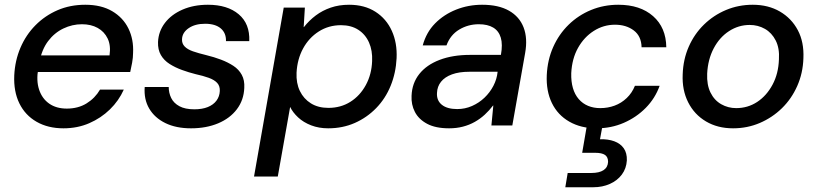

<svg xmlns="http://www.w3.org/2000/svg" viewBox="-20 -528 3441 808"><path d="M247 12Q182 12 134 -15.5Q86 -43 61.5 -93Q37 -143 40 -211Q43 -273 66 -327Q89 -381 129 -421.5Q169 -462 222 -485Q275 -508 339 -508Q406 -508 452 -481Q498 -454 520.5 -408Q543 -362 540 -305Q540 -286 536 -264Q532 -242 528 -225H114L126 -295H441Q447 -337 433 -366Q419 -395 391 -410.5Q363 -426 325 -426Q284 -426 246.5 -408Q209 -390 182.5 -355Q156 -320 146 -267L141 -239Q132 -189 144.5 -151Q157 -113 187 -92Q217 -71 261 -71Q309 -71 344.5 -93Q380 -115 401 -151H501Q480 -104 442.5 -67.5Q405 -31 355.5 -9.5Q306 12 247 12Z M784 12Q721 12 676 -10Q631 -32 608 -71Q585 -110 589 -162H690Q690 -137 700.5 -115.5Q711 -94 735 -81Q759 -68 798 -68Q831 -68 854.5 -77.5Q878 -87 891 -104.5Q904 -122 905 -145Q906 -166 894 -179Q882 -192 858.5 -200.5Q835 -209 803 -216Q775 -223 746 -233.5Q717 -244 693.5 -259Q670 -274 657 -296.5Q644 -319 645 -351Q647 -396 674 -431.5Q701 -467 748 -487.5Q795 -508 855 -508Q937 -508 984.5 -468Q1032 -428 1029 -355H931Q932 -389 909 -408.5Q886 -428 843 -428Q801 -428 774 -409.5Q747 -391 746 -363Q745 -345 757 -332.5Q769 -320 792 -312Q815 -304 848 -296Q881 -288 910 -277Q939 -266 962 -251Q985 -236 997.5 -213Q1010 -190 1008 -158Q1006 -107 977 -68.5Q948 -30 898 -9Q848 12 784 12Z M1049 215 1174 -496H1263L1258 -414H1259Q1281 -442 1309 -463Q1337 -484 1372 -496Q1407 -508 1449 -508Q1514 -508 1560 -478.5Q1606 -449 1629 -398Q1652 -347 1649 -283Q1646 -221 1624 -167Q1602 -113 1563 -73Q1524 -33 1473 -10.5Q1422 12 1361 12Q1322 12 1289.5 -0.5Q1257 -13 1234.5 -34Q1212 -55 1201 -78L1149 215ZM1362 -74Q1414 -74 1454.5 -99.5Q1495 -125 1519.5 -170Q1544 -215 1546 -271Q1548 -315 1533 -349Q1518 -383 1488 -402.5Q1458 -422 1415 -422Q1363 -422 1321.5 -395.5Q1280 -369 1255.5 -324Q1231 -279 1228 -222Q1226 -178 1242 -145Q1258 -112 1288.5 -93Q1319 -74 1362 -74Z M1870 12Q1813 12 1777.5 -7Q1742 -26 1726 -57Q1710 -88 1712 -125Q1714 -178 1744.5 -216.5Q1775 -255 1830 -276Q1885 -297 1958 -297H2088Q2096 -341 2087.5 -369.5Q2079 -398 2055.5 -412Q2032 -426 1995 -426Q1950 -426 1912.5 -403.5Q1875 -381 1859 -337H1759Q1774 -392 1811 -429.5Q1848 -467 1899.5 -487.5Q1951 -508 2009 -508Q2078 -508 2122 -483Q2166 -458 2183.5 -412.5Q2201 -367 2190 -305L2136 0H2048L2056 -84H2055Q2039 -63 2020 -45.5Q2001 -28 1978 -15Q1955 -2 1928 5Q1901 12 1870 12ZM1904 -69Q1937 -69 1966.5 -82Q1996 -95 2019 -117Q2042 -139 2056.5 -167Q2071 -195 2074 -225V-226H1955Q1912 -226 1882 -215Q1852 -204 1836 -184Q1820 -164 1819 -137Q1817 -105 1839.5 -87Q1862 -69 1904 -69Z M2491 12Q2425 12 2376 -16Q2327 -44 2302.5 -94.5Q2278 -145 2281 -212Q2284 -276 2308 -330Q2332 -384 2373 -424Q2414 -464 2467.5 -486Q2521 -508 2582 -508Q2674 -508 2728.5 -460Q2783 -412 2784 -329H2680Q2679 -376 2647 -400Q2615 -424 2568 -424Q2520 -424 2479 -398Q2438 -372 2412.5 -326.5Q2387 -281 2384 -220Q2383 -185 2391 -157.5Q2399 -130 2415.5 -111Q2432 -92 2455 -82.5Q2478 -73 2506 -73Q2538 -73 2566.5 -83.5Q2595 -94 2617.5 -115.5Q2640 -137 2652 -167H2756Q2737 -114 2697.5 -74Q2658 -34 2605 -11Q2552 12 2491 12ZM2359 260 2369 200H2468Q2502 200 2520 188Q2538 176 2539 153Q2539 133 2526 124Q2513 115 2484 115H2430L2451 -7H2517L2505 58Q2539 57 2565 66.5Q2591 76 2605 96Q2619 116 2618 147Q2616 181 2597 206.5Q2578 232 2546.5 246Q2515 260 2477 260Z M3065 12Q3000 12 2951 -17Q2902 -46 2876 -97.5Q2850 -149 2853 -215Q2855 -278 2878.5 -331.5Q2902 -385 2942.5 -424.5Q2983 -464 3035.5 -486Q3088 -508 3148 -508Q3213 -508 3262 -479.5Q3311 -451 3337.5 -401Q3364 -351 3361 -283Q3359 -220 3335 -166Q3311 -112 3270.5 -72.5Q3230 -33 3177.5 -10.5Q3125 12 3065 12ZM3078 -73Q3127 -73 3166.5 -99Q3206 -125 3231 -171.5Q3256 -218 3258 -278Q3261 -325 3244.5 -357.5Q3228 -390 3199 -406.5Q3170 -423 3135 -423Q3088 -423 3048 -397Q3008 -371 2983.5 -324.5Q2959 -278 2956 -218Q2954 -171 2970 -138.5Q2986 -106 3015 -89.5Q3044 -73 3078 -73Z"/></svg>

Font: DM Sans 28pt Medium
Style: Italic
Weight: 500
Italic angle: -10°
Version: Version 4.004;gftools[0.9.30]